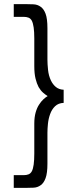

<svg xmlns="http://www.w3.org/2000/svg" viewBox="-20 -766 360 935"><path d="M102 149H47V87H95Q109 87 119 83Q129 79 135 68Q141 57 144 35.5Q147 14 147 -18V-164Q147 -195 153.5 -218Q160 -241 170 -256Q180 -272 191.5 -282.5Q203 -293 212 -298Q201 -305 189.5 -315Q178 -325 168 -342Q159 -359 153 -383.5Q147 -408 147 -444V-579Q147 -611 144 -632Q141 -653 135 -665Q129 -676 119 -680Q109 -684 95 -684H47V-746H102Q123 -746 143 -745Q163 -744 178 -733Q193 -723 202 -699Q211 -675 211 -628V-475Q211 -454 214 -425.5Q217 -397 228 -374Q237 -355 252 -342.5Q267 -330 290 -329V-265Q264 -264 248 -248.5Q232 -233 224 -210Q216 -188 213.5 -163.5Q211 -139 211 -120V31Q211 77 202 101.5Q193 126 178 136Q163 147 143.5 148Q124 149 102 149Z"/></svg>

Font: Josefin Slab SemiBold
Style: Regular
Weight: 600
Designer: Santiago Orozco
Foundry: Typemade
Version: Version 2.000